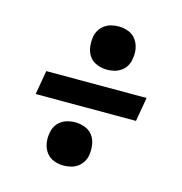

<svg xmlns="http://www.w3.org/2000/svg" viewBox="-87 -695 674 710"><g transform="rotate(15 250.0 -340.0)"><path d="M282 -449Q262 -449 243.5 -456Q225 -463 214 -478Q203 -493 200 -512.5Q197 -532 200 -552Q202 -566 209.5 -578.5Q217 -591 228.5 -599.5Q240 -608 254.5 -611.5Q269 -615 282 -615Q302 -615 320 -608Q338 -601 349 -586Q360 -571 363.5 -551.5Q367 -532 363 -512Q361 -498 354 -485.5Q347 -473 335 -464.5Q323 -456 309 -452.5Q295 -449 282 -449ZM50 -294 66 -386H450L434 -294ZM218 -65Q198 -65 180 -72Q162 -79 151 -94Q140 -109 136.5 -128.5Q133 -148 137 -168Q139 -182 146 -194.5Q153 -207 165 -215.5Q177 -224 191 -227.5Q205 -231 218 -231Q238 -231 256.5 -224Q275 -217 286 -202Q297 -187 300 -167.5Q303 -148 300 -128Q298 -114 290.5 -101.5Q283 -89 271.5 -80.5Q260 -72 245.5 -68.5Q231 -65 218 -65Z"/></g></svg>

Font: Iosevka Term Curly Extrabold
Style: Italic
Weight: 800
Italic angle: -9°
Designer: Belleve Invis
Foundry: Belleve Invis
Version: Version 32.3.0